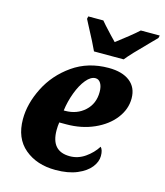

<svg xmlns="http://www.w3.org/2000/svg" viewBox="-115 -853 815 950"><g transform="rotate(15 292.5 -378.0)"><path d="M38 -192Q38 -271 79.5 -353.5Q121 -436 199.5 -491Q278 -546 383 -546Q453 -546 492 -515.5Q531 -485 531 -429Q531 -374 494.5 -326.5Q458 -279 394 -250.5Q330 -222 252 -222H216Q213 -204 213 -182Q213 -74 309 -74Q351 -74 387 -99Q423 -124 445 -159Q458 -146 458 -115Q458 -85 435.5 -56.5Q413 -28 368 -9Q323 10 258 10Q162 10 100 -42Q38 -94 38 -192ZM229 -285Q289 -285 329.5 -322Q370 -359 370 -419Q370 -447 360 -463.5Q350 -480 333 -480Q309 -480 285.5 -451.5Q262 -423 245 -377.5Q228 -332 222 -285ZM230 -726 216 -753 219 -766H296Q306 -753 351 -705Q371 -685 378 -677Q406 -698 439 -724.5Q472 -751 488 -766H585L582 -753L543 -713Q469 -639 443 -606H291Q276 -640 230 -726Z"/></g></svg>

Font: Noto Serif NarrowBlack
Style: Italic
Weight: 900
Width: 4
Italic angle: -12°
Designer: Monotype Design Team
Foundry: Monotype Imaging Inc.
Version: Version 1.001